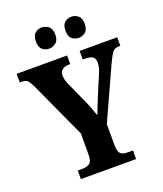

<svg xmlns="http://www.w3.org/2000/svg" viewBox="-164 -1027 963 1134"><g transform="rotate(-20 317.5 -460.5)"><path d="M146 0V-54H177Q204 -54 221 -66.5Q238 -79 238 -121V-254L76 -607Q62 -636 51.5 -648Q41 -660 13 -660H2V-714H319V-660H311Q284 -660 268.5 -647.5Q253 -635 253 -613Q253 -588 266 -558L330 -415Q343 -387 350.5 -365.5Q358 -344 366 -321Q375 -345 387 -374.5Q399 -404 412 -436L460 -550Q470 -573 472.5 -588.5Q475 -604 475 -611Q475 -638 460.5 -649Q446 -660 415 -660H398V-714H634V-660H623Q599 -660 586 -644.5Q573 -629 551 -582L401 -253V-121Q401 -78 416.5 -66Q432 -54 453 -54H493V0ZM421 -788Q397 -788 378.5 -803Q360 -818 360 -854Q360 -891 378.5 -906Q397 -921 421 -921Q443 -921 462 -906Q481 -891 481 -854Q481 -818 462 -803Q443 -788 421 -788ZM234 -788Q211 -788 192.5 -803Q174 -818 174 -854Q174 -891 192.5 -906Q211 -921 234 -921Q257 -921 276.5 -906Q296 -891 296 -854Q296 -818 276.5 -803Q257 -788 234 -788Z"/></g></svg>

Font: Noto Serif Thai Condensed ExtraBold
Style: Regular
Weight: 800
Width: 3
Designer: Monotype Design Team
Foundry: Monotype Imaging Inc.
Version: Version 2.002; ttfautohint (v1.8.4.7-5d5b)